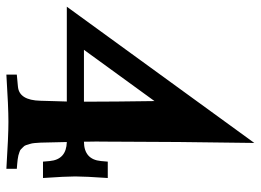

<svg xmlns="http://www.w3.org/2000/svg" viewBox="-128 -688 817 602"><g transform="rotate(90 281.0 -387.5)"><path d="M299.3 -241.7V-257.3Q299.3 -331.5 297.4 -462.9Q160.2 -274.4 136.7 -241.7ZM424.8 -361.3Q424.8 -346.7 424.6 -319.1Q424.3 -291.5 424.3 -279.3Q424.3 -272.5 424.6 -260Q424.8 -247.6 424.8 -241.7Q480.5 -242.2 485.4 -294.9L487.3 -316.4H538.6Q533.7 -244.6 533.7 -214.4Q533.7 -185.1 538.6 -113.3H487.3L485.4 -134.8Q480.5 -186.5 425.8 -188Q427.7 -124.5 427.7 -106Q428.2 -95.7 429 -87.2Q429.7 -78.6 431.9 -72Q434.1 -65.4 435.5 -60.3Q437 -55.2 441.7 -51Q446.3 -46.9 448.5 -44.2Q450.7 -41.5 457.8 -39.3Q464.8 -37.1 468 -36.1Q471.2 -35.2 480.5 -33.9Q489.7 -32.7 493.9 -32.5Q498 -32.2 509.8 -31.2V1.5Q408.2 -4.9 362.3 -4.9Q315.9 -4.9 214.4 1.5V-31.2L252 -34.7H251.5Q294.9 -38.1 296.4 -105.5Q296.4 -120.1 297.6 -148.7Q298.8 -177.2 298.8 -188H1.5L428.7 -775.9Q424.8 -513.2 424.8 -361.3Z"/></g></svg>

Font: Flanker
Style: Bold
Weight: 700
Designer: Flanker
Foundry: Flanker
Version: Version 2.021